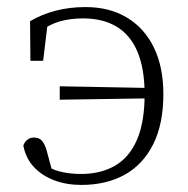

<svg xmlns="http://www.w3.org/2000/svg" viewBox="-20 -510 533 543"><path d="M210 13Q168 13 133.5 0Q99 -13 76 -37.5Q53 -62 46 -98Q49 -108 57 -114.5Q65 -121 76 -121Q91 -121 99 -111.5Q107 -102 112 -84L129 -21L94 -52Q121 -32 149 -25Q177 -18 209 -18Q265 -18 305.5 -41.5Q346 -65 367.5 -115Q389 -165 389 -243Q389 -315 369 -363Q349 -411 310 -434.5Q271 -458 215 -458Q179 -458 149 -449.5Q119 -441 91 -419L116 -454L102 -338H66L65 -450Q97 -469 136.5 -479.5Q176 -490 222 -490Q290 -490 339.5 -460Q389 -430 415.5 -375Q442 -320 442 -244Q442 -159 413 -101.5Q384 -44 332 -15.5Q280 13 210 13ZM149 -228V-266L413 -261V-232Z"/></svg>

Font: Source Serif 4 18pt Light
Style: Regular
Weight: 300
Designer: Frank Grießhammer
Foundry: Adobe Systems Incorporated
Version: Version 4.004;hotconv 1.0.116;makeotfexe 2.5.65601